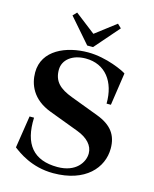

<svg xmlns="http://www.w3.org/2000/svg" viewBox="-135 -1016 894 1116"><g transform="rotate(15 311.5 -458.0)"><path d="M545 -656C531 -667 422 -720 310 -720C180 -720 42 -663 42 -528C42 -458 73 -373 188 -330L366 -263C430 -239 465 -200 465 -153C465 -100 420 -30 309 -30C165 -30 97 -111 104 -272H77L47 -78C79 -54 163 11 294 11C488 11 581 -98 581 -214C581 -294 544 -347 453 -381L286 -444C209 -473 171 -509 171 -578C171 -639 226 -682 306 -682C424 -682 492 -592 490 -460H516ZM166 -904 188 -927 311 -832 434 -926 457 -904 329 -757H294Z"/></g></svg>

Font: Ortica Linear
Style: Bold
Weight: 700
Designer: Benedetta Bovani
Foundry: Collletttivo
Version: Version 2.000;Glyphs 3.1.2 (3151)